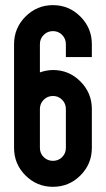

<svg xmlns="http://www.w3.org/2000/svg" viewBox="-20 -720 408 740"><path d="M334 -549.8V-500H233.9V-549.8Q233.9 -570.8 219.5 -585.4Q205.1 -600.1 184.1 -600.1Q163.1 -600.1 148.4 -585.4Q133.8 -570.8 133.8 -549.8V-440.9Q157.7 -449.7 184.1 -450.2Q246.1 -450.2 290 -406Q334 -361.8 334 -299.8V-149.9Q334 -87.9 290 -43.9Q246.1 0 184.1 0Q122.1 0 78.1 -43.9Q34.2 -87.9 34.2 -149.9V-299.8V-549.8Q34.2 -611.8 78.1 -656Q122.1 -700.2 184.1 -700.2Q246.1 -700.2 290 -656Q334 -611.8 334 -549.8ZM133.8 -299.8V-149.9Q133.8 -128.9 148.4 -114.5Q163.1 -100.1 184.1 -100.1Q205.1 -100.1 219.5 -114.5Q233.9 -128.9 233.9 -149.9V-299.8Q233.9 -320.8 219.5 -335.4Q205.1 -350.1 184.1 -350.1Q163.1 -350.1 148.4 -335.4Q133.8 -320.8 133.8 -299.8Z"/></svg>

Font: OSP-DIN
Style: DIN
Weight: 500
Width: 3
Version: Version 001.000